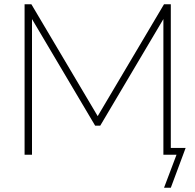

<svg xmlns="http://www.w3.org/2000/svg" viewBox="-20 -730 922 906"><path d="M751 0V-640L453 -137H429L131 -640V0H96V-710H128L441 -182L754 -710H786V0ZM754 156 813 0H751V-32H856L786 156Z"/></svg>

Font: Raleway ExtraLight
Style: Regular
Weight: 200
Designer: Matt McInerney, Pablo Impallari, Rodrigo Fuenzalida
Foundry: Matt McInerney, Pablo Impallari, Rodrigo Fuenzalida
Version: Version 4.026